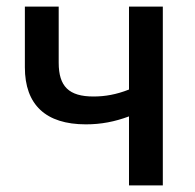

<svg xmlns="http://www.w3.org/2000/svg" viewBox="-20 -559 587 579"><path d="M369 0H471V-539H369V-289C331 -274 297 -268 262 -268C188 -268 157 -298 157 -370V-539H55V-356C55 -243 118 -184 239 -184C285 -184 326 -192 369 -208Z"/></svg>

Font: Noto Sans SemiCondensed Medium
Style: Regular
Weight: 500
Width: 4
Designer: Monotype Design Team
Foundry: Monotype Imaging Inc.
Version: Version 2.013